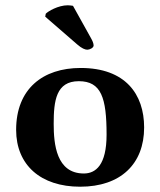

<svg xmlns="http://www.w3.org/2000/svg" viewBox="-20 -696 606 726"><path d="M41 -205C41 -72 134 10 283 10C436 10 525 -76 525 -214C525 -340 454 -439 285 -439C142 -439 41 -360 41 -205ZM278 -389C363 -389 383 -326 383 -187C383 -72 342 -40 297 -40C193 -40 183 -151 183 -228C183 -315 192 -389 278 -389ZM256 -674C252 -675 241 -676 236 -676C200 -676 161 -653 153 -644L151 -633L272 -528C289 -513 302 -508 310 -508C319 -508 334 -515 334 -524C334 -532 329 -543 325 -550Z"/></svg>

Font: Libertinus Sans
Style: Bold
Weight: 700
Designer: Philipp H. Poll, Khaled Hosny
Foundry: Caleb Maclennan
Version: Version 7.050;RELEASE